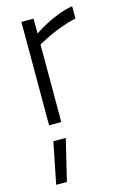

<svg xmlns="http://www.w3.org/2000/svg" viewBox="-121 -565 580 897"><g transform="rotate(-15 169.5 -116.5)"><path d="M134 0V-375C134 -375 227 -430 323 -450V-510C221 -491 134 -428 134 -428V-500H75V0ZM135 77 87 277H35L75 77Z"/></g></svg>

Font: RazerF5 Light
Style: Regular
Weight: 300
Foundry: Razer Inc.
Version: Version 2